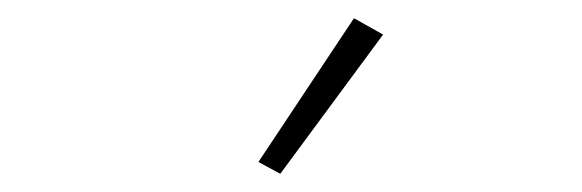

<svg xmlns="http://www.w3.org/2000/svg" viewBox="-20 -778 640 211"><path d="M401 -740 369 -758 264 -600 288 -587Z"/></svg>

Font: IBM Plex Devanagari ExtraLight
Style: Regular
Weight: 200
Designer: Mike Abbink, Paul van der Laan, Pieter van Rosmalen, Erin McLaughlin
Foundry: Bold Monday
Version: Version 1.0